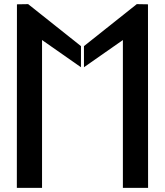

<svg xmlns="http://www.w3.org/2000/svg" viewBox="-20 -924 798 929"><path d="M116.2 -904 62 -903.1 61.5 -15H183.4V-730.3L371.7 -598.7L371.8 -700.8ZM386.3 -598.7 574.6 -730.3V-15H696.5L696 -903.1L641.8 -904L386.2 -700.8Z"/></svg>

Font: Stormning
Style: Light
Weight: 400
Designer: Robert Jablonski, Mew Too
Foundry: Cannot Into Space Fonts
Version: Version 0.90